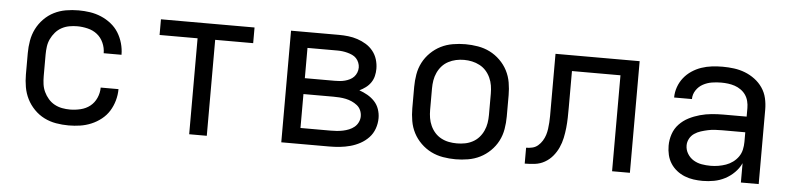

<svg xmlns="http://www.w3.org/2000/svg" viewBox="-38 -706 3676 891"><g transform="rotate(5 1800.0 -260.0)"><path d="M298 8Q268 8 239 3Q210 -2 184 -15Q158 -28 137 -49.5Q116 -71 103 -97Q90 -123 85 -152Q80 -181 80 -210V-310Q80 -339 85 -368Q90 -397 103 -423Q116 -449 137 -470.5Q158 -492 184 -505Q210 -518 239 -523Q268 -528 298 -528Q325 -528 351.5 -524Q378 -520 403 -509.5Q428 -499 449.5 -482Q471 -465 485 -442.5Q499 -420 506.5 -393.5Q514 -367 514 -340H431Q431 -365 420.5 -388.5Q410 -412 391 -427Q372 -442 347 -448Q322 -454 298 -454Q279 -454 260.5 -450.5Q242 -447 225.5 -438Q209 -429 196.5 -414.5Q184 -400 176 -383Q168 -366 165.5 -347.5Q163 -329 163 -310V-210Q163 -191 165.5 -172.5Q168 -154 176 -137Q184 -120 196.5 -105.5Q209 -91 225.5 -82Q242 -73 260.5 -69.5Q279 -66 298 -66Q322 -66 347 -72Q372 -78 391 -93Q410 -108 420.5 -131.5Q431 -155 431 -180H514Q514 -153 506.5 -126.5Q499 -100 485 -77.5Q471 -55 449.5 -38Q428 -21 403 -10.5Q378 0 351.5 4Q325 8 298 8Z M859 0V-447H682V-520H1118V-447H941V0Z M1288 0V-520H1511Q1533 -520 1555 -517.5Q1577 -515 1598 -508Q1619 -501 1638 -489.5Q1657 -478 1671 -460.5Q1685 -443 1691.5 -421.5Q1698 -400 1698 -378Q1698 -361 1694 -344.5Q1690 -328 1680.5 -314Q1671 -300 1657 -289.5Q1643 -279 1628 -272Q1648 -265 1666.5 -254.5Q1685 -244 1699.5 -228.5Q1714 -213 1721 -192.5Q1728 -172 1728 -151Q1728 -126 1719.5 -102Q1711 -78 1694 -60Q1677 -42 1655 -30Q1633 -18 1609 -11.5Q1585 -5 1560.5 -2.5Q1536 0 1511 0ZM1371 -306H1511Q1523 -306 1534.5 -307Q1546 -308 1557.5 -311Q1569 -314 1580 -319.5Q1591 -325 1599 -333.5Q1607 -342 1611.5 -353.5Q1616 -365 1616 -377Q1616 -388 1611.5 -399.5Q1607 -411 1599 -419.5Q1591 -428 1580 -433Q1569 -438 1557.5 -441Q1546 -444 1534.5 -445.5Q1523 -447 1511 -447H1371ZM1371 -74H1511Q1525 -74 1539.5 -75Q1554 -76 1568.5 -79Q1583 -82 1596.5 -87.5Q1610 -93 1621 -102Q1632 -111 1638.5 -124.5Q1645 -138 1645 -152Q1645 -167 1639 -180.5Q1633 -194 1621.5 -203Q1610 -212 1596.5 -218Q1583 -224 1568.5 -227Q1554 -230 1539.5 -231Q1525 -232 1511 -232H1371Z M2100 8Q2071 8 2041.5 3Q2012 -2 1986 -15Q1960 -28 1938.5 -49Q1917 -70 1903.5 -96Q1890 -122 1885 -151.5Q1880 -181 1880 -210V-310Q1880 -339 1885 -368.5Q1890 -398 1903.5 -424Q1917 -450 1938.5 -471Q1960 -492 1986 -505Q2012 -518 2041.5 -523Q2071 -528 2100 -528Q2129 -528 2158.5 -523Q2188 -518 2214 -505Q2240 -492 2261.5 -471Q2283 -450 2296.5 -424Q2310 -398 2315 -368.5Q2320 -339 2320 -310V-210Q2320 -181 2315 -151.5Q2310 -122 2296.5 -96Q2283 -70 2261.5 -49Q2240 -28 2214 -15Q2188 -2 2158.5 3Q2129 8 2100 8ZM2100 -66Q2119 -66 2137.5 -69.5Q2156 -73 2173 -82Q2190 -91 2202.5 -105Q2215 -119 2223 -136.5Q2231 -154 2234 -172.5Q2237 -191 2237 -210V-310Q2237 -329 2234 -347.5Q2231 -366 2223 -383.5Q2215 -401 2202.5 -415Q2190 -429 2173 -438Q2156 -447 2137.5 -451Q2119 -455 2100 -455Q2081 -455 2062.5 -451Q2044 -447 2027 -438Q2010 -429 1997.5 -415Q1985 -401 1977 -383.5Q1969 -366 1966 -347.5Q1963 -329 1963 -310V-210Q1963 -191 1966 -172.5Q1969 -154 1977 -136.5Q1985 -119 1997.5 -105Q2010 -91 2027 -82Q2044 -73 2062.5 -69.5Q2081 -66 2100 -66Z M2422 0V-74Q2437 -74 2451.5 -77.5Q2466 -81 2477.5 -91Q2489 -101 2497 -114Q2505 -127 2509.5 -141Q2514 -155 2516 -170Q2518 -185 2519 -200Q2520 -215 2520 -230Q2520 -245 2520 -260V-520H2912V0H2829V-447H2603V-277Q2603 -254 2602.5 -230Q2602 -206 2599.5 -182Q2597 -158 2592 -134.5Q2587 -111 2577 -89Q2567 -67 2551.5 -48.5Q2536 -30 2515 -18Q2494 -6 2470 -3Q2446 0 2422 0Z M3251 8Q3230 8 3208.5 5Q3187 2 3167 -6Q3147 -14 3130 -27.5Q3113 -41 3101.5 -59Q3090 -77 3085 -98Q3080 -119 3080 -141Q3080 -169 3089 -195.5Q3098 -222 3117 -242Q3136 -262 3160.5 -274.5Q3185 -287 3212 -294.5Q3239 -302 3266.5 -304.5Q3294 -307 3321 -307H3429V-347Q3429 -363 3425 -379Q3421 -395 3412 -408Q3403 -421 3389.5 -430.5Q3376 -440 3361 -445Q3346 -450 3330 -452Q3314 -454 3298 -454Q3276 -454 3254.5 -450.5Q3233 -447 3213.5 -436.5Q3194 -426 3181.5 -407Q3169 -388 3169 -366H3086Q3086 -391 3094.5 -415Q3103 -439 3118.5 -458.5Q3134 -478 3155 -492Q3176 -506 3199.5 -514Q3223 -522 3248 -525Q3273 -528 3298 -528Q3325 -528 3351.5 -524.5Q3378 -521 3402.5 -511.5Q3427 -502 3448.5 -486Q3470 -470 3485 -448Q3500 -426 3506 -400Q3512 -374 3512 -347V0H3429V-90Q3418 -66 3398.5 -46.5Q3379 -27 3355 -14.5Q3331 -2 3304.5 3Q3278 8 3251 8ZM3282 -65Q3300 -65 3318 -68Q3336 -71 3353 -77Q3370 -83 3385 -94Q3400 -105 3410.5 -120Q3421 -135 3425 -153Q3429 -171 3429 -189V-234H3321Q3305 -234 3288 -233Q3271 -232 3255 -228.5Q3239 -225 3223 -220Q3207 -215 3193 -205.5Q3179 -196 3171 -181Q3163 -166 3163 -150Q3163 -129 3174 -111Q3185 -93 3202.5 -82.5Q3220 -72 3240.5 -68.5Q3261 -65 3282 -65Z"/></g></svg>

Font: Iosevka Fixed Extended
Style: Regular
Weight: 400
Width: 7
Monospace: yes
Designer: Belleve Invis
Foundry: Belleve Invis
Version: Version 24.1.1; ttfautohint (v1.8.4)